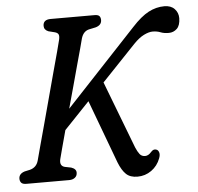

<svg xmlns="http://www.w3.org/2000/svg" viewBox="-52 -765 853 829"><g transform="rotate(-5 375.0 -350.5)"><path d="M185 -93Q178.5 -64.5 201.5 -58.5L229 -53Q251 -45.5 250.5 -29Q250.5 -15.5 240.8 -7.8Q231 0 216 0H30.5Q14 0 8 -7Q2 -14 2 -24.5Q2 -46 27.5 -54L50.5 -59Q79.5 -66.5 87.5 -96Q91.5 -111.5 102.2 -151Q113 -190.5 127.5 -244Q142 -297.5 157.5 -355.5Q173 -413.5 187.2 -466Q201.5 -518.5 211.8 -556.5Q222 -594.5 225 -607.5Q228.5 -623 225.2 -630.2Q222 -637.5 210 -641L182 -648Q163.5 -655.5 163.5 -672.5Q163.5 -700 196.5 -700H386.5Q402 -700 407.5 -693.8Q413 -687.5 413 -676.5Q413 -654.5 387 -647L356.5 -640.5Q332 -634 323.5 -604Q321 -593 312.8 -563.5Q304.5 -534 293.2 -492.2Q282 -450.5 268.8 -402.5Q255.5 -354.5 242.5 -307L549 -634.5Q588 -677 621.2 -694.5Q654.5 -712 690 -712Q718.5 -712 734.2 -695.5Q750 -679 750 -655Q749.5 -623.5 734.8 -609.5Q720 -595.5 699.5 -595.5Q678.5 -595.5 663.8 -601.5Q649 -607.5 630 -607.5Q614 -607.5 592.2 -596.8Q570.5 -586 547.5 -562L400 -407L511.5 -115.5Q519.5 -96.5 528 -85.8Q536.5 -75 551.5 -75Q565.5 -75 578 -89.5Q590 -103.5 602.5 -98Q610 -95.5 613.2 -85.2Q616.5 -75 610.5 -59.5Q598.5 -27.5 571.5 -8.2Q544.5 11 511 11Q479.5 11 461.8 -5.8Q444 -22.5 430 -58L328 -332L218 -216.5Q206 -172 197 -138.8Q188 -105.5 185 -93Z"/></g></svg>

Font: Fraunces 144pt SuperSoft
Style: Italic
Weight: 400
Italic angle: -16°
Version: Version 1.000;[b76b70a41]